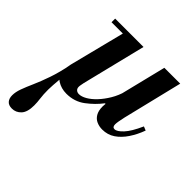

<svg xmlns="http://www.w3.org/2000/svg" viewBox="-235 -596 1010 1010"><g transform="rotate(45 270.0 -90.5)"><path d="M151 11Q112 11 82.5 -8Q53 -27 53 -70Q53 -89 59 -114L144 -450H264L176 -93Q175 -86 173 -77Q171 -68 171 -61Q171 -48 179 -41Q187 -34 199 -34Q218 -34 241.5 -47.5Q265 -61 288.5 -86Q312 -111 332 -144.5Q352 -178 363 -218L337 -97H330Q299 -56 254.5 -22.5Q210 11 151 11ZM3 269Q-21 269 -33 255.5Q-45 242 -45 218Q-45 194 -34.5 165Q-24 136 -7 98Q10 60 28 8Q46 -44 60 -115L77 -15H73Q71 9 69.5 28Q68 47 68 63Q68 100 71.5 125.5Q75 151 75 174Q75 224 54 246.5Q33 269 3 269ZM53 -423V-450H220V-423ZM417 11Q395 11 375.5 2.5Q356 -6 344.5 -25.5Q333 -45 333 -76Q333 -89 336 -106Q339 -123 346 -154L419 -450H537L456 -117Q451 -95 448.5 -80Q446 -65 446 -57Q446 -36 462 -36Q480 -36 506.5 -64.5Q533 -93 561 -156L583 -147Q567 -103 543 -67Q519 -31 488 -10Q457 11 417 11Z"/></g></svg>

Font: Libre Bodoni Medium
Style: Italic
Weight: 500
Italic angle: -13°
Designer: Pablo Impallari, Rodrigo Fuenzalida
Foundry: Impallari Type
Version: Version 2.005;gftools[0.9.23]